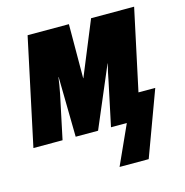

<svg xmlns="http://www.w3.org/2000/svg" viewBox="-123 -656 924 961"><g transform="rotate(-15 338.5 -175.0)"><path d="M379 203H530L654 -133H567L657 -553H434L319 -273H318L319 -553H105L-13 0H138L186 -227C191 -251 197 -288 200 -311H201L206 0H322L455 -313H456C449 -287 441 -248 436 -222L389 0H471Z"/></g></svg>

Font: Noto Sans ExtraCondensed Black
Style: Italic
Weight: 900
Width: 2
Italic angle: -12°
Designer: Monotype Design Team
Foundry: Monotype Imaging Inc.
Version: Version 2.013